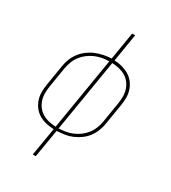

<svg xmlns="http://www.w3.org/2000/svg" viewBox="-222 -849 1044 1169"><g transform="rotate(30 300.0 -265.0)"><path d="M199 205 232 8Q204 7 177.5 1Q151 -5 128 -18.5Q105 -32 89 -53Q73 -74 64.5 -99Q56 -124 56 -152Q56 -180 61 -208L84 -348Q88 -375 98 -401Q108 -427 125.5 -450Q143 -473 166.5 -490.5Q190 -508 216 -518.5Q242 -529 268.5 -534.5Q295 -540 323 -541L355 -735H376L344 -540Q371 -539 397.5 -532Q424 -525 447 -511.5Q470 -498 486 -477Q502 -456 510.5 -431Q519 -406 519 -378Q519 -350 514 -322L491 -182Q487 -155 477 -129Q467 -103 450 -80Q433 -57 409.5 -40Q386 -23 360 -12Q334 -1 307 3Q280 7 253 8L220 205ZM235 -11 319 -519Q295 -519 270.5 -514.5Q246 -510 222.5 -500Q199 -490 178 -474Q157 -458 141.5 -437.5Q126 -417 117 -393Q108 -369 104 -345L81 -205Q77 -180 77 -155Q77 -130 84.5 -107Q92 -84 106.5 -65.5Q121 -47 141.5 -35Q162 -23 186 -17.5Q210 -12 235 -11ZM256 -11Q281 -12 305 -16Q329 -20 352.5 -30Q376 -40 397 -56Q418 -72 433.5 -92.5Q449 -113 458 -137Q467 -161 471 -185L494 -325Q498 -350 498 -375Q498 -400 490.5 -423Q483 -446 468.5 -464.5Q454 -483 433.5 -495Q413 -507 389 -512.5Q365 -518 340 -519Z"/></g></svg>

Font: Iosevka Slab ThExObl
Style: Regular
Weight: 100
Width: 7
Italic angle: -9°
Monospace: yes
Designer: Belleve Invis
Foundry: Belleve Invis
Version: Version 11.1.1; ttfautohint (v1.8.3)